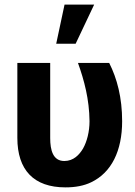

<svg xmlns="http://www.w3.org/2000/svg" viewBox="-20 -800 585 830"><path d="M263 10C306 10 343 3 374 -12C462 -54 508 -148 508 -276C508 -378 486 -461 452 -528H317C344 -453 366 -371 367 -276C367 -231 356 -188 339 -158C323 -131 298 -104 258 -104C209 -104 197 -151 197 -203V-528H55V-204C55 -65 126 10 263 10ZM259 -780 223 -611H307L387 -780Z"/></svg>

Font: Asimov
Style: Regular
Weight: 500
Designer: Google
Version: Version 2.000980; 2014